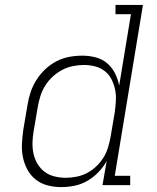

<svg xmlns="http://www.w3.org/2000/svg" viewBox="-20 -755 640 783"><path d="M229 8Q201 8 174 1Q147 -6 126 -22.5Q105 -39 92 -63Q79 -87 73.5 -113.5Q68 -140 69.5 -168.5Q71 -197 75 -226L92 -326Q96 -352 104.5 -378Q113 -404 128 -428Q143 -452 164 -472Q185 -492 210 -505Q235 -518 262 -523Q289 -528 316 -528Q344 -528 370.5 -521Q397 -514 417 -497Q437 -480 449 -456Q461 -432 466 -406L514 -697H451V-735H563L448 -38H511V0H398L415 -98Q401 -73 380.5 -52Q360 -31 335.5 -17Q311 -3 283.5 2.5Q256 8 229 8Q229 8 229 8Q229 8 229 8ZM249 -30Q270 -30 292.5 -34.5Q315 -39 335 -49.5Q355 -60 372.5 -76.5Q390 -93 402 -112.5Q414 -132 420.5 -153.5Q427 -175 431 -197L448 -297Q451 -320 452.5 -343.5Q454 -367 449.5 -389Q445 -411 435 -431Q425 -451 408 -464.5Q391 -478 369 -484Q347 -490 323 -490Q300 -490 277.5 -485.5Q255 -481 234 -470Q213 -459 195 -442.5Q177 -426 164.5 -406Q152 -386 145 -364Q138 -342 134 -319L117 -219Q113 -196 112.5 -172.5Q112 -149 117 -127Q122 -105 133.5 -86Q145 -67 162.5 -54Q180 -41 202.5 -35.5Q225 -30 249 -30Z"/></svg>

Font: Iosevka Etoile XLtObl
Style: Regular
Weight: 200
Italic angle: -9°
Designer: Belleve Invis
Foundry: Belleve Invis
Version: Version 15.5.2; ttfautohint (v1.8.4)